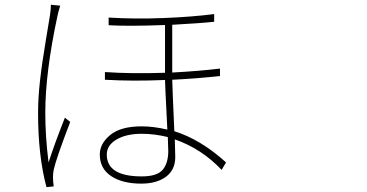

<svg xmlns="http://www.w3.org/2000/svg" viewBox="-20 -766 1540 805"><path d="M193.4 -746.1 232.4 -742.2Q222.7 -710.9 220.7 -698.2Q169.9 -461.9 169.9 -293Q169.9 -193.4 183.6 -85Q207 -158.2 252 -272.5L274.4 -254.9Q214.8 -99.6 205.1 -53.7Q199.2 -27.3 205.1 15.6L174.8 18.6Q139.6 -113.3 139.6 -292Q139.6 -355.5 147.9 -429.2Q156.2 -502.9 172.9 -601.6Q189.5 -700.2 189.5 -702.1Q193.4 -726.6 193.4 -746.1ZM685.5 -132.8Q685.5 -140.6 683.6 -191.4Q627 -205.1 574.2 -205.1Q509.8 -205.1 468.8 -181.2Q427.7 -157.2 427.7 -118.2Q427.7 -26.4 574.2 -26.4Q638.7 -26.4 662.1 -54.2Q685.5 -82 685.5 -132.8ZM902.3 -478.5V-447.3Q804.7 -436.5 702.1 -431.6Q703.1 -390.6 710.9 -215.8Q821.3 -181.6 927.7 -85L909.2 -53.7Q825.2 -142.6 712.9 -181.6Q714.8 -119.1 714.8 -107.4Q714.8 -53.7 675.8 -24.9Q636.7 3.9 572.3 3.9Q493.2 3.9 445.8 -27.8Q398.4 -59.6 398.4 -118.2Q398.4 -164.1 442.4 -200.2Q486.3 -236.3 574.2 -236.3Q623 -236.3 681.6 -222.7Q681.6 -233.4 677.2 -313Q672.9 -392.6 671.9 -430.7Q540 -424.8 419.9 -431.6V-463.9Q532.2 -456.1 671.9 -460.9V-661.1Q517.6 -655.3 435.5 -660.2V-692.4Q545.9 -685.5 666.5 -690.4Q787.1 -695.3 877.9 -707V-674.8Q826.2 -668.9 702.1 -662.1V-461.9Q813.5 -467.8 902.3 -478.5Z"/></svg>

Font: Bpmf Zihi Sans ExtraLight
Style: ExtraLight
Weight: 250
Foundry: But Ko
Version: Version 1.320